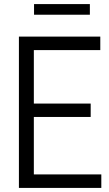

<svg xmlns="http://www.w3.org/2000/svg" viewBox="-20 -919 535 939"><path d="M72.5 0V-740H470.5V-674H145.5V-412.5H423.5V-347H145.5V-66H475.5V0ZM146.5 -847V-899H419.5V-847Z"/></svg>

Font: Encode Sans Condensed
Style: Regular
Weight: 400
Width: 3
Designer: Multiple Designers
Foundry: Impallari Type
Version: Version 3.000; ttfautohint (v1.8.3) -l 8 -r 50 -G 200 -x 14 